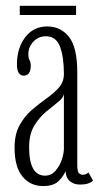

<svg xmlns="http://www.w3.org/2000/svg" viewBox="-20 -616 338 646"><path d="M125 10Q82 10 55.5 -22.2Q29 -54.5 29 -119Q29 -164 45.8 -194.5Q62.5 -225 87.2 -246.2Q112 -267.5 136.8 -285Q161.5 -302.5 178.2 -321.5Q195 -340.5 195 -367Q195 -424.5 181.8 -459.2Q168.5 -494 134.5 -494Q109 -494 92.2 -475.8Q75.5 -457.5 75.5 -434.5Q75.5 -419 79.5 -413.2Q83.5 -407.5 83.5 -393.5Q83.5 -379.5 77.8 -370.5Q72 -361.5 60 -361.5Q37 -361.5 37 -400Q37 -454 64.8 -490.5Q92.5 -527 138.5 -527Q184.5 -527 212.2 -491.8Q240 -456.5 240 -373V-60Q240 -41 244.8 -34.5Q249.5 -28 258.5 -28Q265.5 -28 270.2 -30.5Q275 -33 277.5 -36L293 -8.5Q280 5 249 5Q228.5 5 215 -6.5Q201.5 -18 200.5 -40.5Q195.5 -26 178.5 -8Q161.5 10 125 10ZM131.5 -25Q152.5 -25 166.8 -41.5Q181 -58 188 -79.2Q195 -100.5 195 -115.5V-301.5Q194 -287.5 176.2 -273.5Q158.5 -259.5 135.5 -240.5Q112.5 -221.5 95.2 -193Q78 -164.5 78 -121Q78 -25 131.5 -25ZM46.5 -565.5V-596.5H236V-565.5Z"/></svg>

Font: Imbue 10pt ExtraLight
Style: Regular
Weight: 200
Designer: Tyler Finck
Foundry: Etcetera Type Company
Version: Version 1.102; ttfautohint (v1.8.3)